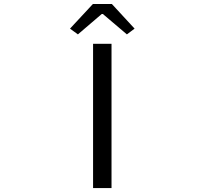

<svg xmlns="http://www.w3.org/2000/svg" viewBox="-20 -956 1040 976"><path d="M453.1 0V-733.4H546.9V0ZM335.9 -810.5 452.1 -935.5H548.8L664.1 -810.5L625 -781.2L502.9 -884.8H497.1L376 -781.2Z"/></svg>

Font: Gen Shin Gothic Monospace Regular
Style: Regular
Weight: 400
Designer: [Source Han Sans]
Ryoko NISHIZUKA  (kana & ideographs); Paul D. Hunt (Latin, Greek & Cyrillic); Wenlong ZHANG  (bopomofo
Version: Version 1.002.20150607